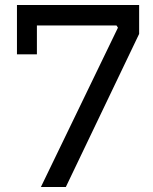

<svg xmlns="http://www.w3.org/2000/svg" viewBox="-20 -750 614 770"><path d="M144 0 453 -639 447 -648H128V-532H48V-730H538V-614L244 0Z"/></svg>

Font: Cazoo Sans
Style: Regular
Weight: 400
Designer: Jonathan Barnbrook, Julián Moncada
Foundry: Barnbrook Fonts
Version: Version 2.000;Glyphs 3.3 (3337)